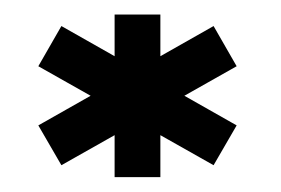

<svg xmlns="http://www.w3.org/2000/svg" viewBox="-20 -804 377 258"><path d="M267 -582 298 -635.5 62.5 -769 31.5 -715ZM62.5 -582 298 -715 267 -769 31.5 -635.5ZM134 -566H195.5V-784.5H134Z"/></svg>

Font: Anybody SemiExpanded ExtraBold
Style: Regular
Weight: 800
Width: 6
Version: Version 1.113;gftools[0.9.25]